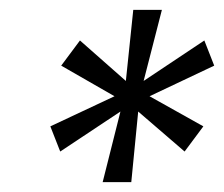

<svg xmlns="http://www.w3.org/2000/svg" viewBox="-20 -706 454 389"><path d="M188 -337H246L260 -480L354 -399L392 -450L283 -511L414 -573L394 -624L271 -542L308 -686H250L235 -542L142 -624L104 -573L212 -511L82 -450L102 -399L224 -480Z"/></svg>

Font: Archivo Thin
Style: Italic
Weight: 100
Italic angle: -10°
Designer: Hector Gatti
Foundry: Omnibus-Type
Version: Version 2.001